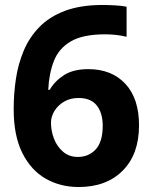

<svg xmlns="http://www.w3.org/2000/svg" viewBox="-20 -742 612 772"><path d="M35 -303Q35 -365 44 -425Q53 -485 75.5 -538.5Q98 -592 138.5 -633.5Q179 -675 241.5 -698.5Q304 -722 393 -722Q414 -722 442 -720.5Q470 -719 489 -715V-594Q470 -599 447.5 -601.5Q425 -604 403 -604Q314 -604 265.5 -576Q217 -548 197 -497.5Q177 -447 174 -381H180Q200 -416 237.5 -440Q275 -464 335 -464Q429 -464 484 -405Q539 -346 539 -238Q539 -122 473.5 -56Q408 10 296 10Q223 10 164 -23.5Q105 -57 70 -126.5Q35 -196 35 -303ZM293 -111Q337 -111 365 -141.5Q393 -172 393 -236Q393 -288 369 -318Q345 -348 296 -348Q263 -348 238 -333.5Q213 -319 199 -296Q185 -273 185 -249Q185 -216 197 -184.5Q209 -153 233.5 -132Q258 -111 293 -111Z"/></svg>

Font: Noto Sans Ethiopic
Style: Bold
Weight: 700
Designer: Monotype Design Team
Foundry: Monotype Imaging Inc.
Version: Version 2.102; ttfautohint (v1.8.4.7-5d5b)